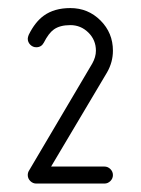

<svg xmlns="http://www.w3.org/2000/svg" viewBox="-20 -826 340 464"><path d="M150 -806.5Q192.9 -806.5 222.9 -776.5Q252.9 -746.5 252.9 -703.5Q252.9 -675.9 238.8 -651.2L103.5 -423.5H232.4Q240.6 -423.5 246.8 -417.4Q252.9 -411.2 252.9 -402.9Q252.9 -394.7 246.8 -388.5Q240.6 -382.4 232.4 -382.4H67.6Q59.4 -382.4 53.2 -388.5Q47.1 -394.7 47.1 -402.9Q47.1 -408.8 50 -413.5L202.9 -672.4Q211.8 -688.2 211.8 -703.5Q211.8 -729.4 193.5 -747.4Q175.3 -765.3 150 -765.3Q124.7 -765.3 110 -754.7Q97.6 -745.9 85.9 -722.9Q80 -711.8 67.6 -711.8Q59.4 -711.8 53.2 -717.9Q47.1 -724.1 47.1 -732.4Q47.1 -735.9 49.4 -741.8Q64.7 -772.9 85.9 -788.2Q111.2 -806.5 150 -806.5Z"/></svg>

Font: OpenGost Type B TT
Style: Regular
Weight: 400
Version: Version 0.3